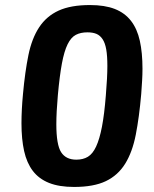

<svg xmlns="http://www.w3.org/2000/svg" viewBox="-20 -730 608 760"><path d="M399 -353Q405 -424 405 -469Q405 -509 400.5 -534.5Q396 -560 386 -575Q376 -590 361.5 -596Q347 -602 326 -602Q299 -602 280 -592Q261 -582 247.5 -554.5Q234 -527 225 -478.5Q216 -430 209 -353Q203 -286 203 -238Q203 -157 222 -127.5Q241 -98 282 -98Q309 -98 328 -109.5Q347 -121 360.5 -150Q374 -179 383.5 -228Q393 -277 399 -353ZM539 -358Q531 -266 517.5 -197Q504 -128 475.5 -82Q447 -36 399 -13Q351 10 273 10Q214 10 174 -6Q134 -22 110 -53.5Q86 -85 75.5 -132Q65 -179 65 -242Q65 -295 71 -358Q79 -446 92.5 -512Q106 -578 135 -622Q164 -666 212 -688Q260 -710 336 -710Q395 -710 434.5 -694.5Q474 -679 498.5 -647.5Q523 -616 533.5 -568.5Q544 -521 544 -458Q544 -435 542.5 -410Q541 -385 539 -358Z"/></svg>

Font: Share
Style: Bold Italic
Weight: 700
Designer: Ralph du Carrois
Version: Version 1.002